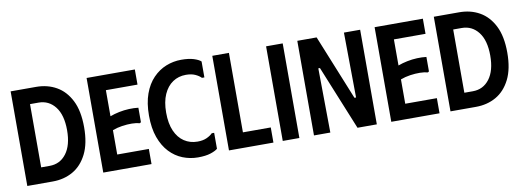

<svg xmlns="http://www.w3.org/2000/svg" viewBox="-58 -1049 3809 1399"><g transform="rotate(-10 1846.5 -350.0)"><path d="M241 -700H53V0H241Q325 0 391 -37.5Q457 -75 496 -152.5Q535 -230 535 -350Q535 -471 496 -548Q457 -625 391 -662.5Q325 -700 241 -700ZM239 -116H176V-584H239Q315 -584 362 -523.5Q409 -463 409 -350Q409 -239 362.5 -177.5Q316 -116 239 -116Z M972 -700V-588H738V-395Q770 -407 806.5 -414.5Q843 -422 880 -423.5Q917 -425 949 -421V-314L940 -308Q916 -315 882 -315.5Q848 -316 810 -310.5Q772 -305 738 -292V-112H972V0H615V-700Z M1015 -350Q1015 -443 1039.5 -511Q1064 -579 1107 -623.5Q1150 -668 1204 -689.5Q1258 -711 1316 -711Q1372 -711 1408.5 -699.5Q1445 -688 1461 -673V-555H1443Q1428 -571 1400 -584Q1372 -597 1331 -597Q1276 -597 1233.5 -568.5Q1191 -540 1166.5 -485Q1142 -430 1142 -350Q1142 -270 1166 -215Q1190 -160 1233 -131.5Q1276 -103 1331 -103Q1372 -103 1400 -116Q1428 -129 1443 -145H1461V-27Q1445 -13 1408.5 -1Q1372 11 1315 11Q1256 11 1202 -10.5Q1148 -32 1106 -76.5Q1064 -121 1039.5 -189Q1015 -257 1015 -350Z M1545 -700H1668V-112H1874V0H1545Z M1943 -700H2066V0H1943Z M2519 -700H2639V0H2496L2302 -476H2290L2295 0H2174V-700H2317L2512 -219H2524Z M3103 -700V-588H2869V-395Q2901 -407 2937.5 -414.5Q2974 -422 3011 -423.5Q3048 -425 3080 -421V-314L3071 -308Q3047 -315 3013 -315.5Q2979 -316 2941 -310.5Q2903 -305 2869 -292V-112H3103V0H2746V-700Z M3372 -700H3184V0H3372Q3456 0 3522 -37.5Q3588 -75 3627 -152.5Q3666 -230 3666 -350Q3666 -471 3627 -548Q3588 -625 3522 -662.5Q3456 -700 3372 -700ZM3370 -116H3307V-584H3370Q3446 -584 3493 -523.5Q3540 -463 3540 -350Q3540 -239 3493.5 -177.5Q3447 -116 3370 -116Z"/></g></svg>

Font: Phudu Medium
Style: Regular
Weight: 500
Version: Version 1.005;gftools[0.9.23]